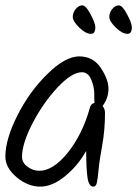

<svg xmlns="http://www.w3.org/2000/svg" viewBox="-20 -712 511 715"><path d="M471 -611Q471 -586 455 -586Q435 -586 411 -609.5Q387 -633 387 -649Q387 -665 398 -678.5Q409 -692 422.5 -692Q436 -692 453.5 -658.5Q471 -625 471 -611ZM362 -317Q371 -307 371 -291Q371 -227 360.5 -170Q350 -113 347 -79Q344 -45 340.5 -31Q337 -17 328 -17Q311 -17 306 -49.5Q301 -82 301 -150Q270 -95 222.5 -56Q175 -17 129.5 -17Q84 -17 42 -52Q0 -87 0 -129Q0 -193 44.5 -281.5Q89 -370 156 -436Q223 -502 275 -502Q327 -502 355.5 -459Q384 -416 384 -381.5Q384 -347 362 -317ZM332 -329Q331 -336 331 -362.5Q331 -389 319.5 -416Q308 -443 285 -443Q247 -443 193.5 -385.5Q140 -328 101 -252.5Q62 -177 62 -128Q62 -106 82.5 -91Q103 -76 126 -76Q178 -76 232 -143Q286 -210 314 -308Q317 -325 332 -329ZM319 -586Q299 -586 275 -609.5Q251 -633 251 -649Q251 -665 262 -678.5Q273 -692 286.5 -692Q300 -692 317.5 -658.5Q335 -625 335 -611Q335 -586 319 -586Z"/></svg>

Font: Kalam Light
Style: Regular
Weight: 300
Version: Version 2.001;PS 1.0;hotconv 1.0.79;makeotf.lib2.5.61930; tt